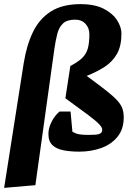

<svg xmlns="http://www.w3.org/2000/svg" viewBox="-28 -721 645 928"><path d="M-8 187 87 -418Q101 -504 132 -567.5Q163 -631 218.5 -666Q274 -701 361 -701Q430 -701 473.5 -678.5Q517 -656 538 -623Q559 -590 559 -559Q559 -499 537.5 -461Q516 -423 478.5 -398.5Q441 -374 391 -354Q450 -311 485.5 -283Q521 -255 539 -235Q557 -215 563.5 -196.5Q570 -178 570 -153Q570 -97 540 -60Q510 -23 461 -5.5Q412 12 355 12Q313 12 279 5.5Q245 -1 225.5 -19.5Q206 -38 206 -74Q206 -102 221.5 -132.5Q237 -163 260 -182H313L322 -84Q324 -83 339.5 -76Q355 -69 401 -69Q419 -69 434 -70Q449 -71 457.5 -76.5Q466 -82 466 -94Q466 -105 451.5 -120.5Q437 -136 398.5 -165Q360 -194 288 -246L312 -402Q350 -422 369.5 -441Q389 -460 396.5 -487Q404 -514 404 -556Q404 -585 385.5 -605.5Q367 -626 335 -626Q297 -626 277.5 -608.5Q258 -591 249.5 -559.5Q241 -528 235 -486L143 174Z"/></svg>

Font: Faustina Light ExtraBold
Style: Italic
Weight: 800
Italic angle: -8°
Version: Version 1.200